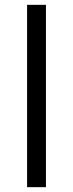

<svg xmlns="http://www.w3.org/2000/svg" viewBox="-20 -603 302 794"><path d="M92 171V-583H170V171Z"/></svg>

Font: Rokkitt SemiBold Medium
Style: Regular
Weight: 500
Version: Version 3.103